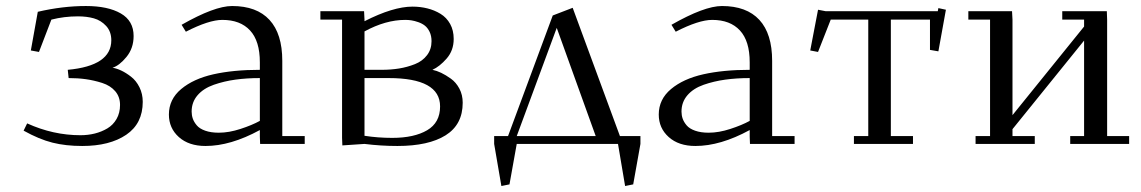

<svg xmlns="http://www.w3.org/2000/svg" viewBox="-20 -476 3774 635"><path d="M58.1 -43.9 69.8 -67.9Q155.8 -28.8 246.1 -28.8Q271 -28.8 293.5 -34.4Q315.9 -40 335 -51.3Q354 -62.5 365.5 -82.5Q377 -102.5 377 -128.9Q377 -155.8 361.1 -174.3Q345.2 -192.9 317.9 -201.7Q290.5 -210.4 263.9 -214.1Q237.3 -217.8 207 -217.8L204.1 -245.1Q348.1 -258.3 348.1 -342.8Q348.1 -371.6 331.1 -390.1Q314 -408.7 290.5 -415.3Q267.1 -421.9 237.8 -421.9Q191.9 -421.9 149.9 -411.1L108.9 -304.2L82 -309.1L105 -437Q187 -456.1 264.2 -456.1Q336.9 -456.1 379.4 -431.6Q421.9 -407.2 421.9 -356.9Q421.9 -316.4 398.2 -287.6Q374.5 -258.8 352.1 -252Q365.2 -250 380.9 -242.7Q396.5 -235.4 413.3 -222.4Q430.2 -209.5 441.2 -187.5Q452.1 -165.5 452.1 -139.2Q452.1 -67.4 397.5 -30.3Q342.8 6.8 252 6.8Q197.3 6.8 153.6 -4.2Q109.9 -15.1 58.1 -43.9Z M538.6 -97.2Q538.6 -147.5 579.1 -181.4Q619.6 -215.3 685.5 -230.2Q751.5 -245.1 839.4 -245.1V-270Q839.4 -340.3 807.1 -375.2Q774.9 -410.2 715.3 -410.2Q670.9 -410.2 594.7 -371.1L580.6 -394Q689.5 -456.1 747.6 -456.1Q829.1 -456.1 871.3 -410.2Q913.6 -364.3 913.6 -274.9V-25.9H987.8V0H840.3L839.4 -23.9V-45.9Q742.7 6.8 659.7 6.8Q604.5 6.8 571.5 -22.7Q538.6 -52.2 538.6 -97.2ZM613.8 -106.9Q613.8 -94.7 617.7 -83.5Q621.6 -72.3 630.9 -61.3Q640.1 -50.3 658.9 -43.7Q677.7 -37.1 703.6 -37.1Q737.3 -37.1 775.4 -49.6Q813.5 -62 839.4 -76.2V-217.8Q795.9 -217.8 758.5 -212.6Q721.2 -207.5 687 -195.6Q652.8 -183.6 633.3 -160.9Q613.8 -138.2 613.8 -106.9Z M1039.6 -411.1V-439H1184.1L1185.5 -411.1V-405.8Q1280.3 -454.1 1344.2 -454.1Q1370.1 -454.1 1393.6 -448.2Q1417 -442.4 1437 -430.2Q1457 -418 1468.8 -396.7Q1480.5 -375.5 1480.5 -347.2Q1480.5 -309.1 1457.3 -282.5Q1434.1 -255.9 1410.2 -245.1Q1424.3 -242.2 1439.2 -235.1Q1454.1 -228 1471.2 -215.8Q1488.3 -203.6 1499.3 -182.9Q1510.3 -162.1 1510.3 -136.2Q1510.3 -64 1453.9 -28.6Q1397.5 6.8 1294.4 6.8Q1240.2 6.8 1185.5 0L1112.3 4.9L1111.3 -20V-411.1ZM1185.5 -26.9Q1230.5 -20 1277.3 -20Q1349.6 -20 1392.6 -45.2Q1435.5 -70.3 1435.5 -124Q1435.5 -217.8 1265.1 -217.8H1185.5ZM1185.5 -245.1H1242.2Q1272.9 -245.1 1300 -249.5Q1327.1 -253.9 1352.3 -263.9Q1377.4 -273.9 1392.3 -293.5Q1407.2 -313 1407.2 -339.8Q1407.2 -357.4 1400.9 -370.6Q1394.5 -383.8 1385.3 -391.1Q1376 -398.4 1363.3 -402.8Q1350.6 -407.2 1340.6 -408.7Q1330.6 -410.2 1320.3 -410.2Q1255.4 -410.2 1185.5 -372.1Z M1614.3 0V-25.9H1660.2L1808.1 -424.8L1874 -450.2L2030.3 -25.9H2098.1V0L2074.2 133.8L2047.4 139.2L2023.9 0H1689L1665 133.8L1638.2 139.2ZM1689 -25.9H1950.2L1821.3 -383.8Z M2158.7 -97.2Q2158.7 -147.5 2199.2 -181.4Q2239.7 -215.3 2305.7 -230.2Q2371.6 -245.1 2459.5 -245.1V-270Q2459.5 -340.3 2427.2 -375.2Q2395 -410.2 2335.4 -410.2Q2291 -410.2 2214.8 -371.1L2200.7 -394Q2309.6 -456.1 2367.7 -456.1Q2449.2 -456.1 2491.5 -410.2Q2533.7 -364.3 2533.7 -274.9V-25.9H2607.9V0H2460.4L2459.5 -23.9V-45.9Q2362.8 6.8 2279.8 6.8Q2224.6 6.8 2191.7 -22.7Q2158.7 -52.2 2158.7 -97.2ZM2233.9 -106.9Q2233.9 -94.7 2237.8 -83.5Q2241.7 -72.3 2251 -61.3Q2260.3 -50.3 2279.1 -43.7Q2297.9 -37.1 2323.7 -37.1Q2357.4 -37.1 2395.5 -49.6Q2433.6 -62 2459.5 -76.2V-217.8Q2416 -217.8 2378.7 -212.6Q2341.3 -207.5 2307.1 -195.6Q2272.9 -183.6 2253.4 -160.9Q2233.9 -138.2 2233.9 -106.9Z M2659.7 -309.1 2685.5 -443.8 2710.4 -439H3081.5L3083.5 -449.2L3108.4 -443.8L3083.5 -306.2L3055.7 -311V-411.1H2926.3V-25.9H2999.5V0H2804.2V-25.9H2851.6V-411.1H2727.5L2685.5 -304.2Z M3182.6 -411.1V-439H3327.1L3328.6 -411.1V-95.2L3565.4 -388.2V-411.1H3493.2V-439H3640.6L3641.6 -411.1V-25.9H3714.4V0H3519.5V-25.9H3565.4V-341.8L3328.6 -48.8V-25.9H3402.3V0H3206.5V-25.9H3254.4V-411.1Z"/></svg>

Font: Dehuti Alt
Style: Book
Weight: 400
Version: Version 1.2